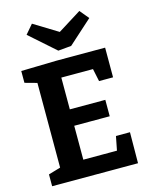

<svg xmlns="http://www.w3.org/2000/svg" viewBox="-137 -1038 883 1125"><g transform="rotate(-15 304.5 -475.5)"><path d="M473.7 -187.7H558.7L557.3 0H36.3V-71.7L128.7 -99L109.7 -70.3V-630L128 -602L36.3 -627.3V-699L250 -704H546.3V-524H461.3L441 -620.7L467.7 -601H230.7L253 -623.3V-386L230.7 -408.3H468.3V-308.7H230.7L253 -334.3V-80.7L230.7 -103H480L452.7 -80.7ZM456 -950.7 501.7 -895.7 356.7 -765.3 277 -758 121.3 -895.7 168.3 -950.7 363.7 -831 266.7 -832.3Z"/></g></svg>

Font: Bitter Thin
Style: Regular
Weight: 100
Designer: Sol Matas, and Bitter project Authors
Foundry: Sol Matas
Version: Version 2.002